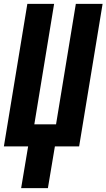

<svg xmlns="http://www.w3.org/2000/svg" viewBox="-20 -755 549 990"><path d="M89 215 125 0H0L121 -735H259L157 -114H269L371 -735H509L388 0H263L227 215Z"/></svg>

Font: Iosevka Curly Heavy
Style: Italic
Weight: 900
Italic angle: -9°
Monospace: yes
Designer: Belleve Invis
Foundry: Belleve Invis
Version: Version 22.1.2; ttfautohint (v1.8.4)